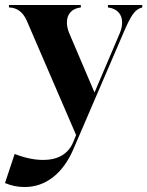

<svg xmlns="http://www.w3.org/2000/svg" viewBox="-87 -528 592 772"><path d="M12 224Q-29 224 -67 208L-28 91Q33 115 86 115Q178 115 208 42L219 15L21 -444Q-2 -497 -51 -498V-508H238V-498Q211 -495 196.5 -479Q182 -463 182 -438Q182 -416 192 -393L293 -156L394 -393Q404 -416 404 -438Q404 -463 389 -479Q374 -495 347 -498V-508H485V-498Q463 -493 447.5 -471Q432 -449 412 -402L208 72Q176 146 125.5 185Q75 224 12 224Z"/></svg>

Font: Gloock
Style: Regular
Weight: 400
Designer: Duarte Pinto
Foundry: Duarte Pinto
Version: Version 1.000